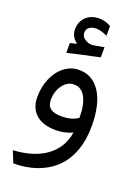

<svg xmlns="http://www.w3.org/2000/svg" viewBox="-167 -721 762 1044"><g transform="rotate(20 214.5 -199.0)"><path d="M152.8 -478.5Q134.3 -492.2 124.8 -509.5Q115.2 -526.9 115.2 -549.3Q115.2 -593.8 144 -621.6Q172.9 -649.4 220.2 -649.4Q229 -649.4 238 -648.2Q247.1 -647 255.6 -644.5Q264.2 -642.1 272.2 -638.7Q280.3 -635.3 288.1 -630.4V-574.2Q249 -592.3 224.1 -592.3Q201.2 -592.3 185.1 -581.8Q168.9 -571.3 168.9 -549.3Q168.9 -515.1 216.8 -501.5Q220.2 -500.5 227.5 -500.5Q233.4 -500.5 244.4 -502.2Q255.4 -503.9 271.7 -507.3Q288.1 -510.7 299.3 -512.2V-453.6Q280.3 -449.2 253.2 -443.4Q226.1 -437.5 205.8 -433.3Q185.5 -429.2 160.4 -423.3Q135.3 -417.5 114.3 -412.1V-469.2Q119.6 -470.7 126.7 -472.2Q133.8 -473.6 140.6 -475.3Q147.5 -477.1 152.8 -478.5ZM213.4 -265.1Q175.3 -265.1 148.9 -228.8Q122.6 -192.4 122.6 -144.5Q122.6 -110.8 143.1 -94.7Q163.6 -78.6 208 -78.6Q221.2 -78.6 233.6 -80.1Q246.1 -81.5 255.1 -83.7Q264.2 -85.9 272.2 -88.9Q280.3 -91.8 285.9 -94.7Q291.5 -97.7 295.4 -99.9Q299.3 -102.1 300.8 -103.5L302.7 -105Q302.7 -178.7 280.5 -221.9Q258.3 -265.1 213.4 -265.1ZM212.9 -349.1Q291 -349.1 335.9 -280.3Q380.9 -211.4 380.9 -84Q380.9 -3.4 357.2 60.1Q333.5 123.5 290 165.3Q246.6 207 185.3 229Q124 251 49.3 251L22.5 184.6Q145 177.2 215.8 123.3Q286.6 69.3 299.3 -19.5Q295.4 -17.1 288.1 -13.4Q280.8 -9.8 255.9 -3.7Q231 2.4 203.1 2.4Q128.9 2.4 88.6 -33.4Q48.3 -69.3 48.3 -133.3Q48.3 -190.9 69.1 -240.2Q89.8 -289.6 127.9 -319.3Q166 -349.1 212.9 -349.1Z"/></g></svg>

Font: Samim FD-WOL
Style: FD-WOL
Weight: 400
Foundry: DejaVu fonts team - Redesigned by Saber Rastikerdar
Version: Version 4.0.0